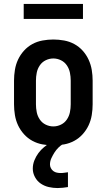

<svg xmlns="http://www.w3.org/2000/svg" viewBox="-20 -728 540 972"><path d="M250 8Q223 8 195.5 3Q168 -2 144 -15Q120 -28 101.5 -48.5Q83 -69 71.5 -93.5Q60 -118 55.5 -145.5Q51 -173 51 -200V-320Q51 -347 55.5 -374.5Q60 -402 71.5 -426.5Q83 -451 101.5 -471.5Q120 -492 144 -505Q168 -518 195.5 -523Q223 -528 250 -528Q277 -528 304.5 -523Q332 -518 356 -505Q380 -492 398.5 -471.5Q417 -451 428.5 -426Q440 -401 444.5 -374Q449 -347 449 -320V-200Q449 -173 444.5 -145.5Q440 -118 428.5 -93.5Q417 -69 398.5 -48.5Q380 -28 356 -15Q332 -2 304.5 3Q277 8 250 8ZM250 -88Q270 -88 288.5 -97Q307 -106 318.5 -123Q330 -140 334 -160Q338 -180 338 -200V-320Q338 -340 334 -360Q330 -380 318.5 -397Q307 -414 288.5 -423Q270 -432 250 -432Q230 -432 211.5 -423Q193 -414 181.5 -397Q170 -380 166 -360Q162 -340 162 -320V-200Q162 -180 166 -160Q170 -140 181.5 -123Q193 -106 211.5 -97Q230 -88 250 -88ZM272 224Q249 224 227 219Q205 214 186.5 201.5Q168 189 157 168.5Q146 148 146 126Q146 104 154 84Q162 64 174.5 47Q187 30 203.5 16.5Q220 3 238 -8H301V0Q287 8 275.5 19.5Q264 31 255.5 44.5Q247 58 240 73Q233 88 233 105Q233 114 237.5 123Q242 132 250 138Q258 144 268 146Q278 148 287 148Q297 148 306 146.5Q315 145 324 144V219Q311 221 298 222.5Q285 224 272 224ZM100 -632V-708H400V-632Z"/></svg>

Font: Iosevka Term
Style: Bold
Weight: 700
Monospace: yes
Designer: Belleve Invis
Foundry: Belleve Invis
Version: Version 30.0.1